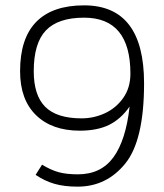

<svg xmlns="http://www.w3.org/2000/svg" viewBox="-20 -682 613 717"><path d="M113 -29 137 -67Q170 -47 199 -39Q228 -31 271 -31Q357 -31 403.5 -94.5Q450 -158 464 -284Q431 -237 387 -215.5Q343 -194 278 -194Q174 -194 114.5 -252Q55 -310 55 -416Q55 -539 115.5 -600.5Q176 -662 294 -662Q518 -662 518 -371Q518 -158 448 -71.5Q378 15 270 15Q220 15 183.5 4.5Q147 -6 113 -29ZM467 -407Q467 -616 294 -616Q197 -616 151.5 -568.5Q106 -521 106 -416Q106 -326 149 -283Q192 -240 285 -240Q330 -240 371.5 -259Q413 -278 440 -316Q467 -354 467 -407Z"/></svg>

Font: Pridi ExtraLight
Style: Regular
Weight: 275
Designer: Katatrad Team
Foundry: CadsonDemak
Version: Version 1.001